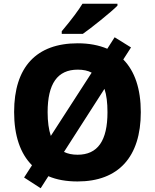

<svg xmlns="http://www.w3.org/2000/svg" viewBox="-20 -954 823 1020"><path d="M604 -924V-934H418C398 -901 362 -852 308 -788V-774H420C463 -804 571 -890 604 -924ZM635 -638 676 -702 589 -756 550 -695C505 -714 453 -724 393 -724C174 -724 55 -599 55 -359C55 -233 88 -138 150 -76L108 -11L196 46L237 -18C281 1 333 10 392 10C609 10 728 -120 728 -358C728 -482 696 -576 635 -638ZM233 -358C233 -509 285 -584 393 -584C422 -584 447 -579 467 -568L250 -232C239 -265 233 -307 233 -358ZM392 -132C364 -132 340 -137 320 -147L535 -482C546 -449 551 -408 551 -358C551 -206 499 -132 392 -132Z"/></svg>

Font: Kathrein 85 Heavy
Style: Regular
Weight: 900
Designer: Lazydogs Typefoundry, based on Open Sans by Ascender Corporation
Foundry: Lazydogs Typefoundry
Version: Version 1.003;PS 001.003;hotconv 1.0.88;makeotf.lib2.5.64775